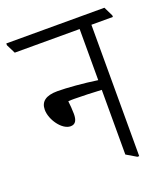

<svg xmlns="http://www.w3.org/2000/svg" viewBox="-148 -707 693 798"><g transform="rotate(-20 199.0 -308.5)"><path d="M106 -208C129 -208 136 -226 136 -252C136 -270 134 -293 132 -309C141 -310 151 -310 159 -310C192 -310 240 -308 279 -306V-20L323 6H331V-575H426V-582L406 -623H-28V-615L-8 -575H279V-349C218 -358 145 -364 104 -364C52 -364 28 -345 28 -309C28 -265 68 -208 106 -208Z"/></g></svg>

Font: Noto Serif Devanagari ExtraCondensed Light
Style: Regular
Weight: 300
Width: 2
Designer: Universal Thirst, Indian Type Foundry and the Monotype Design Team
Foundry: Monotype Imaging Inc.
Version: Version 2.004